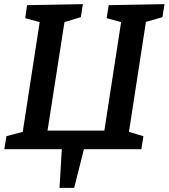

<svg xmlns="http://www.w3.org/2000/svg" viewBox="-20 -722 816 929"><path d="M268 187 279 0H1L11 -63L90 -84L172 -615L102 -634L111 -697L381 -702L371 -639L292 -615L210 -90H485L566 -615L496 -634L506 -697L776 -702L766 -639L686 -616L604 -84L674 -63L664 0H386L339 187Z"/></svg>

Font: Bitter SemiBold
Style: Italic
Weight: 600
Italic angle: -9°
Designer: Sol Matas, and Bitter project Authors
Foundry: Sol Matas
Version: Version 2.001